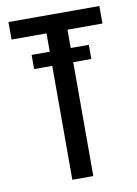

<svg xmlns="http://www.w3.org/2000/svg" viewBox="-80 -740 564 793"><g transform="rotate(-10 202.5 -343.5)"><path d="M11.7 -687.3V-613.9H158.4V0H246.4V-613.9H393.1V-687.3ZM82.4 -477.6H322.4V-537H82.4Z"/></g></svg>

Font: Secuela Black
Style: Regular
Weight: 900
Designer: Fernando Haro
Foundry: deFharo
Version: Version 1.704